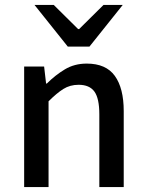

<svg xmlns="http://www.w3.org/2000/svg" viewBox="-20 -759 593 779"><path d="M78 0V-489H159L167 -420H170Q204 -454 243 -477.5Q282 -501 332 -501Q410 -501 446 -451Q482 -401 482 -308V0H383V-295Q383 -360 363 -387.5Q343 -415 299 -415Q264 -415 237 -398Q210 -381 177 -348V0ZM255 -570 120 -739H198L297 -641H301L400 -739H478L343 -570Z"/></svg>

Font: Source Sans 3 ExtraLight Medium
Style: Regular
Weight: 500
Version: Version 3.052;hotconv 1.1.0;makeotfexe 2.6.0